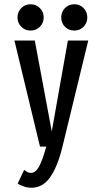

<svg xmlns="http://www.w3.org/2000/svg" viewBox="-20 -691 490 905"><path d="M62.5 -608.5Q62.5 -635 80.2 -653Q98 -671 124 -671Q150 -671 168 -652.8Q186 -634.5 186 -608.5Q186 -582.5 168 -564.8Q150 -547 124 -547Q98 -547 80.2 -564.8Q62.5 -582.5 62.5 -608.5ZM268.5 -608.5Q268.5 -635 286.2 -653Q304 -671 330 -671Q356 -671 373.8 -653Q391.5 -635 391.5 -608.5Q391.5 -582.5 373.8 -564.8Q356 -547 330 -547Q304 -547 286.2 -564.8Q268.5 -582.5 268.5 -608.5ZM144 -500 224 -71.5 300 -500H396L274.5 0Q251.5 94.5 216.5 144.2Q181.5 194 128 194Q109 194 89.2 186.8Q69.5 179.5 63.5 173.5L94 109.5Q109.5 124 125.5 124Q148 124 164.2 94Q180.5 64 198 0H168.5L48 -500Z"/></svg>

Font: League Mono Condensed
Style: Regular
Weight: 400
Width: 1
Designer: Tyler Finck
Foundry: The League of Moveable Type / Tyler Finck
Version: Version 2.210